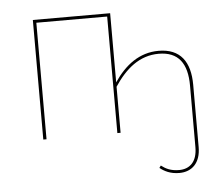

<svg xmlns="http://www.w3.org/2000/svg" viewBox="-51 -576 967 829"><g transform="rotate(-5 432.5 -161.5)"><path d="M649.6 -338.3C566.3 -338.3 504 -290.2 455.7 -218.6V-518.3H120.7V0H134.7V-505.1H441.7V0H455.7V-199.6C505.4 -274.4 565.6 -325.6 649.1 -325.6C734.6 -325.6 772.1 -273 772.1 -177.1V90.1C772.1 154.6 738.7 182.3 693.6 182.3C657.4 182.3 635.4 170.7 616.4 156L609.4 165.7C628.3 180.7 654.3 195 693.6 195C747.9 195 786.1 159.9 786.1 90.6V-178.9C786.1 -279.1 744.1 -338.3 649.6 -338.3Z"/></g></svg>

Font: Fira Sans Hair
Style: Regular
Weight: 100
Designer: bBox Type GmbH & Carrois Corporate GbR & Edenspiekermann AG
Foundry: bBox Type GmbH & Carrois Corporate GbR & Edenspiekermann AG
Version: Version 4.300;PS 004.300;hotconv 1.0.88;makeotf.lib2.5.64775